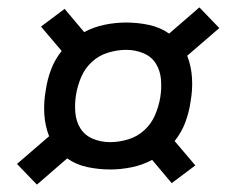

<svg xmlns="http://www.w3.org/2000/svg" viewBox="-20 -600 640 520"><path d="M80 -100 26 -156 113 -231Q102 -259 100 -291Q98 -323 104 -356Q108 -384 118 -411Q128 -438 147 -462L91 -528L155 -576L208 -513Q234 -527 263.5 -533Q293 -539 321 -539Q353 -539 383.5 -532.5Q414 -526 438 -509L520 -580L574 -524L487 -449Q498 -421 500 -389Q502 -357 496 -324Q492 -296 482 -269Q472 -242 453 -218L509 -152L445 -104L392 -167Q366 -153 336.5 -147Q307 -141 279 -141Q247 -141 216.5 -147.5Q186 -154 162 -171ZM278 -215Q302 -215 327 -222.5Q352 -230 371 -247.5Q390 -265 400 -288.5Q410 -312 414 -336Q418 -360 416 -384.5Q414 -409 402 -428Q390 -447 368 -456Q346 -465 322 -465Q298 -465 273 -457.5Q248 -450 229 -432.5Q210 -415 200 -391.5Q190 -368 186 -344Q182 -320 184 -295.5Q186 -271 198 -252Q210 -233 232 -224Q254 -215 278 -215Z"/></svg>

Font: Iosevka Extended Oblique
Style: Regular
Weight: 400
Width: 7
Italic angle: -9°
Monospace: yes
Designer: Belleve Invis
Foundry: Belleve Invis
Version: Version 32.0.1; ttfautohint (v1.8.4)